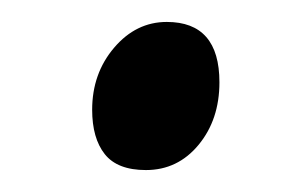

<svg xmlns="http://www.w3.org/2000/svg" viewBox="-20 -135 269 175"><path d="M180 -60Q180 -26 161 -3Q142 20 113 20Q87 20 75.5 5.5Q64 -9 64 -35Q64 -68 84 -91.5Q104 -115 132 -115Q180 -115 180 -60Z"/></svg>

Font: Kalpurush
Style: Regular
Weight: 400
Designer: Md. Tanbin Islam Siyam
Foundry: Tanbin Islam Siyam
Version: Version 0.258